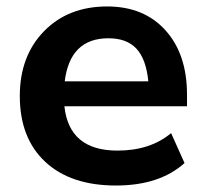

<svg xmlns="http://www.w3.org/2000/svg" viewBox="-20 -570 647 601"><path d="M342.8 10.7Q201.2 10.7 121.6 -63.5Q42 -137.7 42 -269.5Q42 -394.5 117.7 -472.2Q193.4 -549.8 315.4 -549.8Q430.7 -549.8 498 -475.1Q565.4 -400.4 565.4 -273.4V-237.3H181.6Q196.3 -98.6 347.7 -98.6Q450.2 -98.6 515.6 -153.3L557.6 -59.6Q479.5 10.7 342.8 10.7ZM182.6 -315.4H444.3Q437.5 -384.8 407.2 -417.5Q377 -450.2 319.3 -450.2Q199.2 -450.2 182.6 -315.4Z"/></svg>

Font: Min Sans Bold
Style: Regular
Weight: 700
Designer: Jinseong-Kim, NotoSansCJK, Nunito
Foundry: Jinseong-Kim
Version: Version 1.400;Glyphs 3.1.2 (3151)